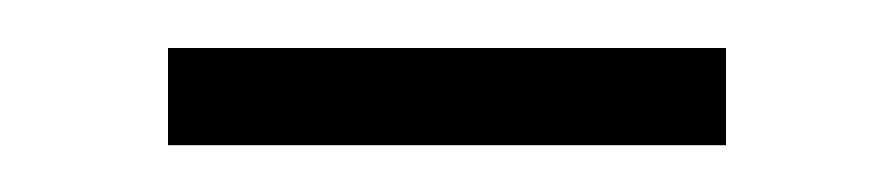

<svg xmlns="http://www.w3.org/2000/svg" viewBox="-20 -337 372 80"><path d="M50 -317H282.5V-276.5H50Z"/></svg>

Font: Lato TR Light
Style: Regular
Weight: 300
Designer: Lukasz Dziedzic
Foundry: Lukasz Dziedzic
Version: Version 1.104 2013